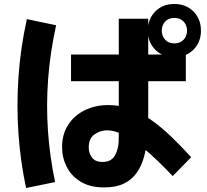

<svg xmlns="http://www.w3.org/2000/svg" viewBox="-20 -872 1040 965"><path d="M503 70Q432 70 385 41Q338 12 315 -34Q292 -80 292 -133Q292 -197 322.5 -244.5Q353 -292 406 -318Q459 -344 525 -344Q586 -344 641 -322.5Q696 -301 747 -264Q798 -227 846 -180Q894 -133 941 -82L848 13Q816 -21 775 -61Q734 -101 689.5 -136.5Q645 -172 600.5 -194.5Q556 -217 518 -217Q484 -217 455 -196.5Q426 -176 426 -131Q426 -102 442.5 -80Q459 -58 495 -58Q519 -58 534.5 -67Q550 -76 558.5 -92Q567 -108 571.5 -126Q576 -144 576.5 -162Q577 -180 577 -195V-778H725V-291Q725 -236 720.5 -183Q716 -130 704 -84.5Q692 -39 667.5 -4Q643 31 603 50.5Q563 70 503 70ZM111 73Q82 -64 72.5 -204Q63 -344 73 -487.5Q83 -631 115 -776L262 -745Q232 -608 222 -476Q212 -344 221 -214.5Q230 -85 257 43ZM337 -464V-598H914V-464ZM856 -585Q797 -585 760 -622.5Q723 -660 723 -718Q723 -776 760 -814Q797 -852 856 -852Q915 -852 952.5 -814Q990 -776 990 -718Q990 -660 952.5 -622.5Q915 -585 856 -585ZM856 -654Q886 -654 903 -672.5Q920 -691 920 -718Q920 -745 903 -763.5Q886 -782 856 -782Q827 -782 810 -763.5Q793 -745 793 -718Q793 -691 810 -672.5Q827 -654 856 -654Z"/></svg>

Font: Murecho Thin
Style: Bold
Weight: 700
Version: Version 1.010